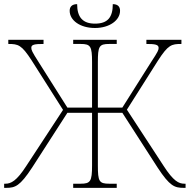

<svg xmlns="http://www.w3.org/2000/svg" viewBox="-22 -906 915 926"><path d="M436 -771C507 -771 557 -809 557 -854C557 -875 545 -886 522 -886C522 -822 497 -792 436 -792C378 -792 350 -822 350 -886C326 -886 314 -874 314 -854C314 -808 364 -771 436 -771ZM-2 0H8C51 0 74 -8 133 -98L303 -362H422V-108C422 -31 414 -20 367 -20H331V0H541V-20H505C456 -20 450 -31 450 -108V-362H568L738 -98C797 -8 820 0 864 0H873V-20H867C840 -20 814 -33 767 -106L590 -377L740 -614C789 -690 805 -694 853 -694V-714H684V-694C726 -694 743 -691 743 -675C743 -665 740 -657 707 -607L568 -387H450V-606C450 -683 456 -694 505 -694H541V-714H331V-694H367C415 -694 422 -683 422 -606V-387H303L164 -607C132 -657 129 -665 129 -676C129 -691 145 -694 188 -694V-714H18V-694C66 -694 82 -690 131 -614L282 -376L105 -106C58 -33 31 -20 4 -20H-2Z"/></svg>

Font: Noto Serif SemiCondensed Thin
Style: Regular
Weight: 100
Width: 4
Designer: Monotype Design Team
Foundry: Monotype Imaging Inc.
Version: Version 2.015